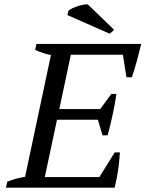

<svg xmlns="http://www.w3.org/2000/svg" viewBox="-20 -865 671 885"><path d="M630.9 -662.6Q621.6 -624.5 611.3 -585.9Q601.1 -547.4 587.9 -508.8H563L546.4 -612.8H306.6L253.4 -362.3H441.9L493.2 -432.1H516.6Q509.8 -384.8 499.5 -337.4Q489.3 -290 476.1 -241.2H452.6L431.2 -313H242.7L186.5 -48.8H438L508.8 -162.6H532.7Q530.3 -123 524.7 -82.3Q519 -41.5 508.3 0H7.3L13.2 -27.3Q32.7 -35.6 53 -41Q73.2 -46.4 95.7 -50.3L214.8 -611.3Q196.3 -614.7 178.2 -620.8Q160.2 -627 142.1 -634.8L147.9 -662.6ZM506.3 -727.5 485.8 -709.5 291 -795.4 294.9 -814.5Q301.8 -821.3 314 -827.1Q326.2 -833 339.6 -837.2Q353 -841.3 365.5 -843.5Q377.9 -845.7 384.8 -844.7Z"/></svg>

Font: PT Astra Serif
Style: Italic
Weight: 400
Italic angle: -16°
Designer: A.Korolkova, I. Chaeva
Foundry: ParaType Ltd
Version: Version 1.001